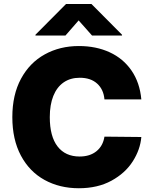

<svg xmlns="http://www.w3.org/2000/svg" viewBox="-20 -952 784 981"><path d="M387.7 -554.7Q339.4 -554.7 304.9 -530.8Q270.5 -506.8 252.4 -461.7Q234.4 -416.5 234.4 -353.5Q234.4 -254.9 274.2 -203.6Q314 -152.3 386.7 -152.3Q439.5 -152.3 472.9 -179.4Q506.3 -206.5 513.7 -253.9L702.1 -252Q696.8 -188 658.4 -127.7Q620.1 -67.4 549.6 -28.8Q479 9.8 382.8 9.8Q284.7 9.8 207.5 -32.7Q130.4 -75.2 86.7 -157.2Q43 -239.3 43 -353.5Q43 -467.8 87.4 -549.8Q131.8 -631.8 209 -674.3Q286.1 -716.8 382.8 -716.8Q471.2 -716.8 540.5 -684.8Q609.9 -652.8 652.1 -591.3Q694.3 -529.8 702.1 -444.3H513.7Q509.3 -495.1 476.3 -524.9Q443.4 -554.7 387.7 -554.7ZM381.8 -847.7 314.5 -770.5H161.1V-774.4L317.4 -931.6H447.3L603.5 -774.4V-770.5H450.2Z"/></svg>

Font: Pretendard GOV Black
Style: Regular
Weight: 900
Designer: Base glyphs from Inter by Rasmus Andersson; Hangeul glyphs from Noto Sans CJK(Source Han Sans) by Jang Soo-young and Kan
Foundry: Kil Hyung-jin
Version: Version 1.309